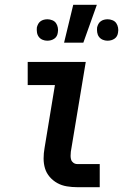

<svg xmlns="http://www.w3.org/2000/svg" viewBox="-20 -777 540 797"><path d="M300 0Q279 0 257.5 -3.5Q236 -7 218 -17Q200 -27 186.5 -42.5Q173 -58 167 -77.5Q161 -97 161 -119Q161 -141 165 -163L208 -424H95V-520H336L274 -147Q273 -138 273 -129.5Q273 -121 275.5 -113.5Q278 -106 285 -101Q292 -96 301 -96H394V0ZM246 -600 284 -757H382L326 -600ZM426 -608Q416 -608 406.5 -612Q397 -616 391 -624Q385 -632 383.5 -642.5Q382 -653 383 -663Q385 -671 388.5 -677.5Q392 -684 398 -688.5Q404 -693 411.5 -695Q419 -697 427 -697Q437 -697 447 -693Q457 -689 462.5 -681Q468 -673 470 -662.5Q472 -652 470 -642Q469 -634 465.5 -627.5Q462 -621 455.5 -616.5Q449 -612 441.5 -610Q434 -608 426 -608ZM176 -608Q166 -608 156.5 -612Q147 -616 141 -624Q135 -632 133.5 -642.5Q132 -653 133 -663Q135 -671 138.5 -677.5Q142 -684 148 -688.5Q154 -693 161.5 -695Q169 -697 177 -697Q187 -697 197 -693Q207 -689 212.5 -681Q218 -673 220 -662.5Q222 -652 220 -642Q219 -634 215.5 -627.5Q212 -621 205.5 -616.5Q199 -612 191.5 -610Q184 -608 176 -608Z"/></svg>

Font: Iosevka Curly
Style: Bold Italic
Weight: 700
Italic angle: -9°
Monospace: yes
Designer: Belleve Invis
Foundry: Belleve Invis
Version: Version 22.1.2; ttfautohint (v1.8.4)